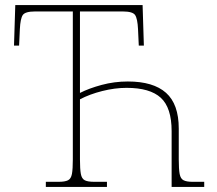

<svg xmlns="http://www.w3.org/2000/svg" viewBox="-20 -734 852 754"><path d="M160 0V-20H210Q235 -20 247 -26Q259 -32 262.5 -51Q266 -70 266 -108V-689H118Q79 -689 69.5 -675Q60 -661 58 -620L55 -555H35L40 -714H540L545 -555H525L522 -620Q520 -661 510.5 -675Q501 -689 462 -689H294V-369Q329 -387 379 -400.5Q429 -414 482 -414Q582 -414 632 -369.5Q682 -325 682 -229V-108Q682 -70 685.5 -51Q689 -32 701 -26Q713 -20 736 -20H782V0H654V-219Q654 -311 611.5 -350Q569 -389 477 -389Q431 -389 381.5 -376.5Q332 -364 294 -344V-108Q294 -70 297.5 -51Q301 -32 313 -26Q325 -20 350 -20H400V0Z"/></svg>

Font: Noto Serif Thin
Style: Regular
Weight: 100
Designer: Monotype Design Team
Foundry: Monotype Imaging Inc.
Version: Version 2.015